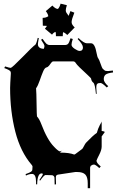

<svg xmlns="http://www.w3.org/2000/svg" viewBox="-20 -1001 626 1029"><path d="M347.7 -916 357.4 -941.4 378.4 -933.1Q363.8 -896.5 363.8 -882.6Q363.8 -868.7 380.4 -854L340.8 -813.5Q328.1 -825.2 318.8 -829.1Q316.4 -824.2 316.4 -807.1H279.8Q279.8 -825.2 277.8 -830.1Q267.6 -827.6 258.8 -815.4L220.7 -847.2Q229.5 -857.9 231.4 -862.3Q225.6 -863.3 209.5 -863.3L208.5 -905.3Q226.6 -905.3 238.8 -914.1Q237.3 -926.3 225.6 -941.4L260.7 -971.2Q277.3 -953.1 290.5 -953.1Q299.8 -962.4 304.7 -981.4L338.4 -973.1Q332.5 -955.6 332.5 -945.6Q332.5 -935.5 340.8 -926.3ZM203.1 -71.8Q180.2 -71.8 179.2 -13.2H173.3V-24.9Q173.3 -68.8 151.9 -68.8Q136.2 -68.8 119.1 -60.1L117.2 -67.9Q140.6 -76.2 147 -81.1Q153.3 -85.9 153.3 -92.8L154.3 -108.9Q154.3 -110.8 152.6 -113.3Q150.9 -115.7 149.9 -117.2Q89.8 -187 62 -295.4Q34.2 -403.8 34.2 -529.8L35.2 -558.1L38.1 -606.9Q38.1 -613.8 36.6 -617.2Q33.2 -625.5 2.9 -636.2L7.3 -645Q30.8 -637.2 37.4 -637.2Q43.9 -637.2 101.3 -695.8Q158.7 -754.4 162.4 -756.1Q166 -757.8 168.5 -760.3Q175.8 -767.6 182.1 -797.9L188 -796.9Q183.1 -770 183.1 -764.2Q183.1 -741.7 213.9 -738.8Q218.3 -746.6 218.3 -754.2Q218.3 -761.7 200.2 -788.1L208 -793Q222.2 -772 229.5 -765.9Q236.8 -759.8 246.1 -759.8H328.1Q338.9 -759.8 344.7 -765.9Q350.6 -772 357.9 -795.9L370.1 -792Q363.3 -772 363.3 -761.2Q363.3 -750.5 380.4 -739.3Q397.5 -728 406.5 -728Q415.5 -728 419.9 -732.9Q424.3 -737.8 424.3 -744.1V-748Q424.3 -762.7 396 -792L400.9 -796.9Q430.2 -769 445.3 -769H468.3Q488.8 -769 498 -714.8Q501.5 -694.8 506.3 -688.7Q511.2 -682.6 519 -659.4Q526.9 -636.2 530.3 -632.8Q541 -622.1 546.6 -621.1Q552.2 -620.1 559.1 -620.1Q565.9 -620.1 585 -623L585.9 -612.8Q555.2 -608.9 545.7 -600.8Q536.1 -592.8 536.1 -576.7Q536.1 -560.5 560.1 -539.1L552.2 -532.2Q527.8 -556.2 519 -556.2Q510.3 -556.2 508.3 -555.2H507.3Q500 -552.7 498 -546.9Q496.1 -541 496.1 -531.2Q496.1 -521.5 498 -498H494.1Q489.3 -550.3 480.5 -557.6Q470.2 -565.4 468.3 -579.1Q468.3 -582 451.2 -597.7Q393.6 -650.4 387.5 -661.1Q381.3 -671.9 373 -671.9H266.1Q259.8 -671.9 254.6 -664.8Q249.5 -657.7 243.4 -649.7Q237.3 -641.6 228.3 -639.4Q219.2 -637.2 210.7 -616.9Q202.1 -596.7 192.6 -568.8Q183.1 -541 173.3 -527.8Q175.3 -505.4 176 -444.3Q176.8 -383.3 178.2 -377Q190.9 -363.3 200.7 -337.4Q233.4 -251 269.5 -214.8Q273.4 -210.9 275.4 -208.7Q277.3 -206.5 280.5 -203.6Q283.7 -200.7 285.2 -199.5Q286.6 -198.2 289.1 -196.3Q296.9 -189.9 300.3 -189.9Q303.7 -189.9 305.7 -190.7Q307.6 -191.4 309.1 -192.1Q310.5 -192.9 313 -194.8Q315.4 -196.8 316.9 -198.2Q318.4 -199.7 321.8 -203.1L301.3 -183.1Q351.1 -183.1 377 -172.9Q381.3 -172.9 384.3 -175.8L420.9 -203.1Q423.8 -206.1 430.2 -218.5Q436.5 -231 440.9 -235.8Q477.1 -273.9 499 -289.1Q504.9 -311.5 515.1 -330.8Q525.4 -350.1 525.9 -350.1Q524.9 -348.1 524.9 -344.2V-298.8H526.9Q533.7 -298.8 542 -293.9L524.9 -270V-215.8Q524.9 -197.8 512.5 -173.3Q500 -148.9 497.1 -140.1Q497.1 -127.9 520 -108.9L512.2 -100.1Q491.7 -119.1 483.6 -119.1Q475.6 -119.1 469.2 -113.8H468.3Q465.8 -113.8 462.9 -103V7.8H450.2V-19Q450.2 -51.8 437.3 -65.4Q424.3 -79.1 394 -79.1H383.3L289.1 -64.9Q288.1 -64.5 286.4 -63.5Q284.7 -62.5 284.2 -62.3Q283.7 -62 282.5 -61Q281.2 -60.1 281 -59.3Q280.8 -58.6 280.3 -57.6Q279.3 -54.7 279.3 -50.8L280.3 -13.2L272.9 -12.2L272 -47.9Q272 -53.2 267.8 -57.6Q263.7 -62 258.3 -62L224.1 -63Q216.3 -63 195.3 -33.2L190.9 -36.1Q210 -63 210 -68.8Q207 -71.8 203.1 -71.8Z"/></svg>

Font: Eater
Style: Regular
Weight: 400
Version: Version 001.002